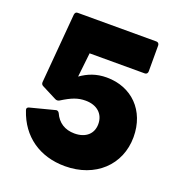

<svg xmlns="http://www.w3.org/2000/svg" viewBox="-146 -894 1000 1073"><g transform="rotate(20 353.5 -357.0)"><path d="M358 58C538 58 664 -59 664 -226C664 -383 559 -488 410 -488C348 -488 301 -469 257 -438L273 -582H601C611 -582 618 -589 618 -600V-754C618 -765 611 -772 601 -772H134C124 -772 118 -768 116 -755L81 -342C80 -332 84 -325 92 -321L180 -276C184 -274 188 -273 192 -273C196 -273 200 -274 204 -276C263 -313 298 -326 343 -326C411 -326 454 -287 454 -227C454 -169 413 -132 346 -132C289 -132 247 -159 225 -209C221 -216 216 -220 209 -220C207 -220 205 -220 203 -219L60 -182C52 -180 46 -176 46 -168C46 -166 47 -163 48 -160C94 -22 207 58 358 58Z"/></g></svg>

Font: LINE Seed JP App_OTF ExtraBold
Style: Regular
Weight: 800
Designer: LINE & Fontrix & Fontworks
Version: Version 1.013